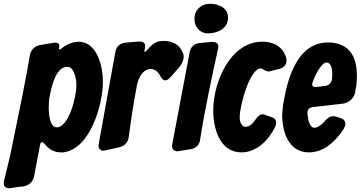

<svg xmlns="http://www.w3.org/2000/svg" viewBox="-42 -797 1903 1013"><path d="M280 -540C277 -537 274 -536 272 -536C270 -536 269 -538 269 -541C269 -542 269 -544 270 -546C271 -549 271 -551 271 -554C271 -571 258 -572 245 -572L168 -559C141 -554 121 -534 116 -507L100 -417L75 -287L11 26L-20 155C-21 160 -22 165 -22 170C-22 187 -12 196 7 196C10 196 14 196 18 195L55 189L78 187C109 183 133 162 138 133L169 -31C171 -42 174 -47 179 -47C184 -47 190 -43 195 -36C218 -7 247 7 280 7H291C434 -9 501 -246 501 -366C501 -450 469 -577 372 -577C367 -577 364 -577 361 -576C334 -573 307 -561 280 -540ZM258 -125C218 -125 215 -204 215 -230L217 -271C225 -323 249 -441 308 -444H314C349 -444 361 -382 361 -348C361 -283 322 -133 261 -125Z M903 -442C924 -466 927 -487 927 -498C927 -505 926 -512 923 -517C906 -562 869 -581 822 -581C817 -581 811 -581 806 -580C784 -579 761 -565 737 -536C730 -527 725 -523 722 -523C722 -523 720 -522 720 -527C720 -530 721 -535 722 -541C723 -546 724 -550 724 -553C724 -573 709 -578 692 -578L619 -572C592 -569 572 -552 567 -525L479 -38C478 -35 478 -32 478 -29C478 -12 489 -2 502 -2C506 -2 510 -3 515 -4L588 -20C615 -27 634 -46 637 -73C644 -126 657 -224 680 -345C688 -384 709 -433 755 -433C775 -432 792 -419 805 -394C812 -380 821 -373 830 -373C839 -373 848 -379 858 -390Z M1161 -704C1161 -756 1111 -777 1066 -777C1019 -777 984 -745 984 -697C984 -655 1012 -621 1056 -621C1106 -621 1161 -646 1161 -704ZM1011 -570C984 -567 964 -550 959 -523L867 -37C866 -33 866 -29 866 -26C866 -10 877 1 894 1C897 1 900 1 903 0L965 -10C992 -14 1011 -34 1014 -61C1035 -203 1086 -440 1108 -537C1109 -542 1110 -546 1110 -550C1110 -573 1093 -576 1074 -576Z M1357 -191C1353 -193 1349 -194 1345 -194C1331 -194 1318 -185 1306 -166C1293 -146 1274 -128 1255 -128C1246 -128 1239 -131 1235 -138C1220 -155 1223 -178 1223 -182C1223 -242 1277 -436 1333 -436C1337 -436 1341 -434 1346 -431C1357 -424 1367 -420 1375 -420C1378 -420 1380 -420 1382 -421L1433 -434C1457 -441 1470 -456 1470 -481C1459 -541 1413 -577 1342 -577C1172 -577 1083 -362 1083 -214C1083 -120 1117 7 1232 7C1311 7 1376 -57 1410 -128C1413 -135 1415 -142 1415 -149C1415 -156 1414 -171 1393 -178Z M1772 -118C1777 -127 1780 -135 1780 -142C1780 -149 1780 -165 1755 -174L1730 -182C1725 -183 1721 -184 1717 -184C1705 -184 1691 -181 1668 -154C1655 -139 1634 -123 1617 -123C1590 -123 1583 -167 1580 -200C1580 -220 1589 -229 1609 -232L1766 -250C1798 -254 1824 -277 1831 -306C1834 -321 1835 -333 1838 -345C1840 -362 1841 -379 1841 -396C1841 -493 1807 -566 1699 -573H1689C1532 -573 1479 -396 1456 -269C1452 -249 1449 -228 1448 -208C1447 -201 1447 -195 1447 -189C1447 -100 1481 7 1588 7C1667 7 1729 -51 1772 -118ZM1709 -377C1706 -360 1694 -347 1675 -344L1627 -338C1616 -338 1605 -338 1605 -352C1605 -355 1606 -359 1607 -363C1630 -424 1660 -467 1680 -467H1681C1712 -467 1714 -411 1709 -377Z"/></svg>

Font: Bangerz
Style: Bold
Weight: 700
Designer: vernon adams
Foundry: Vernon Adams
Version: Version 2.10;December 28, 2023;FontCreator 13.0.0.2683 64-bi